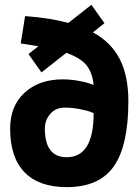

<svg xmlns="http://www.w3.org/2000/svg" viewBox="-20 -767 570 796"><path d="M151.9 -466.8 98.1 -543 139.2 -575.2 65.9 -586.9 84 -700.2Q187 -692.9 263.2 -671.9L358.9 -747.1L413.1 -670.9L365.2 -632.8Q439 -593.3 475.6 -523.7Q512.2 -454.1 512.2 -347.2Q512.2 -163.6 451.9 -77.4Q391.6 8.8 256.8 8.8Q141.6 8.8 81.8 -52.7Q22 -114.3 22 -233.9Q22 -327.6 82 -382.8Q142.1 -438 240.2 -438Q271 -438 303 -432.4Q335 -426.8 351.6 -420.9L368.2 -415Q362.8 -466.8 338.1 -497.1Q313.5 -527.3 254.9 -547.9ZM248 -320.8Q210.9 -320.8 188.5 -294.9Q166 -269 166 -233.9Q166 -115.2 256.8 -115.2Q368.2 -115.2 368.2 -297.9Q362.8 -300.3 352.8 -304.2Q342.8 -308.1 311.3 -314.5Q279.8 -320.8 248 -320.8Z"/></svg>

Font: TitilliumText25L
Style: 999 wt
Weight: 900
Designer: Accademia di Belle Arti di Urbino and others
Foundry: Accademia di Belle Arti di Urbino and others.
Version: Version 25.000